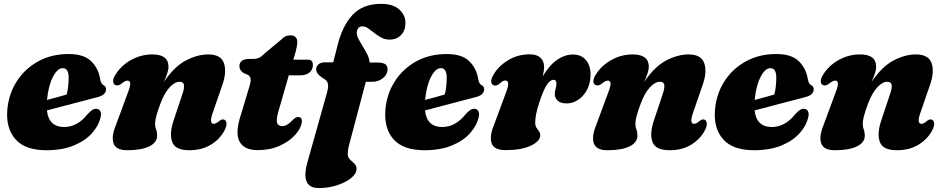

<svg xmlns="http://www.w3.org/2000/svg" viewBox="-20 -748 4774 972"><path d="M490.5 -160Q481.5 -114.5 446.8 -75Q412 -35.5 353.8 -11.5Q295.5 12.5 215 12.5Q107 12.5 58.2 -43Q9.5 -98.5 17 -191.5Q23.5 -271 64 -335Q104.5 -399 172.2 -436.8Q240 -474.5 327.5 -474.5Q404.5 -474.5 441.5 -438.2Q478.5 -402 487 -347.5Q491.5 -323 503 -317.5Q517 -311 517 -296Q517 -284 508 -273.5Q499 -263 475 -256.5Q448.5 -249.5 404.2 -238Q360 -226.5 310.5 -213.5Q261 -200.5 217.5 -189Q227 -105 304.5 -105Q339 -105 368.8 -121.8Q398.5 -138.5 422.5 -169Q437.5 -185.5 447.8 -191.8Q458 -198 470 -197Q482 -195.5 487.5 -185.5Q493 -175.5 490.5 -160ZM297.5 -403Q271 -403 248 -358.8Q225 -314.5 218 -242Q244.5 -249 270.8 -256.2Q297 -263.5 317.5 -269.5Q327 -304 327.5 -353.5Q328 -403 297.5 -403Z M565 -317Q554 -320.5 552.8 -334.8Q551.5 -349 563 -367.5Q591 -414.5 642 -443.5Q693 -472.5 751.5 -472.5Q833 -472.5 833 -410.5Q833 -394 826 -374Q819 -354 809.5 -333Q862 -411 921 -441.8Q980 -472.5 1034 -472.5Q1099.5 -472.5 1114.2 -426.5Q1129 -380.5 1103.5 -312L1057.5 -178.5Q1046.5 -147.5 1048.5 -134.2Q1050.5 -121 1062.5 -121Q1073.5 -121 1091.5 -136.5Q1105 -147 1115.5 -142Q1124.5 -138 1126.5 -124.5Q1128.5 -111 1117 -88.5Q1094 -44 1048 -15.8Q1002 12.5 938.5 12.5Q867 12.5 851.8 -29.2Q836.5 -71 858.5 -137L903 -270.5Q914 -302 911.5 -318Q909 -334 889 -334Q864.5 -334 838.2 -305.5Q812 -277 791.5 -222Q765 -151.5 765 -122Q765 -106 770.2 -92.5Q775.5 -79 775.5 -61Q775.5 -27 736.2 -7.2Q697 12.5 623.5 12.5Q568 12.5 555.2 -21.2Q542.5 -55 566 -113L628 -280.5Q641 -314 639.2 -327Q637.5 -340 625 -340Q613.5 -340 592 -322.5Q576.5 -312 565 -317Z M1233 -370 1214 -378Q1192 -391.5 1192 -413.5Q1192 -430.5 1204.5 -440Q1217 -449.5 1239 -449.5H1260Q1279 -449.5 1292.2 -456Q1305.5 -462.5 1322 -479.5L1402 -546Q1411.5 -556.5 1423 -562.8Q1434.5 -569 1450.5 -569Q1467.5 -569 1476.2 -560Q1485 -551 1485 -536.5Q1485 -527 1482.5 -512.2Q1480 -497.5 1474.5 -478L1465 -446H1538.5Q1564 -446 1564 -419.5Q1564 -395 1546.5 -380.8Q1529 -366.5 1499.5 -366.5H1442L1389 -182Q1377 -140 1383.2 -124.8Q1389.5 -109.5 1409 -109.5Q1433 -109.5 1461.5 -140Q1471.5 -149.5 1477 -152.5Q1482.5 -155.5 1489.5 -155.5Q1511 -155.5 1508 -129Q1503.5 -97.5 1474 -64.8Q1444.5 -32 1395.8 -10Q1347 12 1285 12Q1216 12 1192.5 -31.5Q1169 -75 1200 -168.5L1241 -305Q1250.5 -334 1249 -348Q1247.5 -362 1233 -370Z M1580.5 -396.5Q1580.5 -412.5 1592.5 -422.5Q1604.5 -432.5 1625.5 -432.5H1667L1686 -507Q1710.5 -613 1763 -670.8Q1815.5 -728.5 1909 -728.5Q1970 -728.5 2001.2 -700Q2032.5 -671.5 2032.5 -632.5Q2032.5 -593.5 2010.2 -570.5Q1988 -547.5 1952 -547.5Q1929.5 -547.5 1910.8 -557.5Q1892 -567.5 1875.5 -580.8Q1859 -594 1844.2 -604.2Q1829.5 -614.5 1815 -614.5Q1792 -614.5 1787 -590.5Q1783.5 -575 1792 -557Q1800.5 -539 1813.2 -518.8Q1826 -498.5 1837.5 -476.5Q1849 -454.5 1851.5 -431.5H1891Q1915 -431.5 1928.5 -424.2Q1942 -417 1942 -397Q1942 -371.5 1919.2 -352.8Q1896.5 -334 1865.5 -334H1832L1747.5 -15Q1743.5 0 1742 11.5Q1740.5 23 1740.5 30.5Q1740.5 49 1751.8 59.5Q1763 70 1774 80.2Q1785 90.5 1785 106.5Q1785 131.5 1757.2 153.8Q1729.5 176 1686 190Q1642.5 204 1595 204Q1545.5 204 1532 170.5Q1518.5 137 1536 74.5L1635.5 -279Q1644.5 -311.5 1639.2 -327.2Q1634 -343 1614.5 -352.5Q1580.5 -374.5 1580.5 -396.5Z M2404.5 -160Q2395.5 -114.5 2360.8 -75Q2326 -35.5 2267.8 -11.5Q2209.5 12.5 2129 12.5Q2021 12.5 1972.2 -43Q1923.5 -98.5 1931 -191.5Q1937.5 -271 1978 -335Q2018.5 -399 2086.2 -436.8Q2154 -474.5 2241.5 -474.5Q2318.5 -474.5 2355.5 -438.2Q2392.5 -402 2401 -347.5Q2405.5 -323 2417 -317.5Q2431 -311 2431 -296Q2431 -284 2422 -273.5Q2413 -263 2389 -256.5Q2362.5 -249.5 2318.2 -238Q2274 -226.5 2224.5 -213.5Q2175 -200.5 2131.5 -189Q2141 -105 2218.5 -105Q2253 -105 2282.8 -121.8Q2312.5 -138.5 2336.5 -169Q2351.5 -185.5 2361.8 -191.8Q2372 -198 2384 -197Q2396 -195.5 2401.5 -185.5Q2407 -175.5 2404.5 -160ZM2211.5 -403Q2185 -403 2162 -358.8Q2139 -314.5 2132 -242Q2158.5 -249 2184.8 -256.2Q2211 -263.5 2231.5 -269.5Q2241 -304 2241.5 -353.5Q2242 -403 2211.5 -403Z M2483.5 -315Q2472.5 -316.5 2468 -328.5Q2463.5 -340.5 2473 -360Q2497 -408 2548 -440.5Q2599 -473 2662 -473Q2698 -473 2716.2 -455.8Q2734.5 -438.5 2734.5 -409.5Q2734.5 -398.5 2732.5 -386.5Q2730.5 -374.5 2727.5 -361.5Q2760.5 -417.5 2800 -444.8Q2839.5 -472 2880.5 -472Q2924 -472 2947.8 -442Q2971.5 -412 2969.5 -363Q2967.5 -321 2950 -290Q2932.5 -259 2905.8 -241.8Q2879 -224.5 2849.5 -224.5Q2817 -224.5 2802.8 -238.8Q2788.5 -253 2788.5 -271.5Q2788.5 -285.5 2792.8 -298.8Q2797 -312 2797 -326Q2797 -344 2782 -344Q2765.5 -344 2748.5 -318.8Q2731.5 -293.5 2711.5 -233.5Q2699.5 -197.5 2694.5 -172.5Q2689.5 -147.5 2689.5 -127Q2689.5 -111 2696 -101.2Q2702.5 -91.5 2708.8 -83.2Q2715 -75 2715 -63.5Q2715 -33 2667.2 -10.5Q2619.5 12 2540 12Q2480.5 12 2468.8 -23Q2457 -58 2481 -116L2542 -280.5Q2554.5 -312.5 2552.5 -326.5Q2550.5 -340.5 2538 -340.5Q2531.5 -340.5 2524.8 -336.8Q2518 -333 2507.5 -323.5Q2494.5 -313 2483.5 -315Z M2996.5 -317Q2985.5 -320.5 2984.2 -334.8Q2983 -349 2994.5 -367.5Q3022.5 -414.5 3073.5 -443.5Q3124.5 -472.5 3183 -472.5Q3264.5 -472.5 3264.5 -410.5Q3264.5 -394 3257.5 -374Q3250.5 -354 3241 -333Q3293.5 -411 3352.5 -441.8Q3411.5 -472.5 3465.5 -472.5Q3531 -472.5 3545.8 -426.5Q3560.5 -380.5 3535 -312L3489 -178.5Q3478 -147.5 3480 -134.2Q3482 -121 3494 -121Q3505 -121 3523 -136.5Q3536.5 -147 3547 -142Q3556 -138 3558 -124.5Q3560 -111 3548.5 -88.5Q3525.5 -44 3479.5 -15.8Q3433.5 12.5 3370 12.5Q3298.5 12.5 3283.2 -29.2Q3268 -71 3290 -137L3334.5 -270.5Q3345.5 -302 3343 -318Q3340.5 -334 3320.5 -334Q3296 -334 3269.8 -305.5Q3243.5 -277 3223 -222Q3196.5 -151.5 3196.5 -122Q3196.5 -106 3201.8 -92.5Q3207 -79 3207 -61Q3207 -27 3167.8 -7.2Q3128.5 12.5 3055 12.5Q2999.5 12.5 2986.8 -21.2Q2974 -55 2997.5 -113L3059.5 -280.5Q3072.5 -314 3070.8 -327Q3069 -340 3056.5 -340Q3045 -340 3023.5 -322.5Q3008 -312 2996.5 -317Z M4073 -160Q4064 -114.5 4029.2 -75Q3994.5 -35.5 3936.2 -11.5Q3878 12.5 3797.5 12.5Q3689.5 12.5 3640.8 -43Q3592 -98.5 3599.5 -191.5Q3606 -271 3646.5 -335Q3687 -399 3754.8 -436.8Q3822.5 -474.5 3910 -474.5Q3987 -474.5 4024 -438.2Q4061 -402 4069.5 -347.5Q4074 -323 4085.5 -317.5Q4099.5 -311 4099.5 -296Q4099.5 -284 4090.5 -273.5Q4081.5 -263 4057.5 -256.5Q4031 -249.5 3986.8 -238Q3942.5 -226.5 3893 -213.5Q3843.5 -200.5 3800 -189Q3809.5 -105 3887 -105Q3921.5 -105 3951.2 -121.8Q3981 -138.5 4005 -169Q4020 -185.5 4030.2 -191.8Q4040.5 -198 4052.5 -197Q4064.5 -195.5 4070 -185.5Q4075.5 -175.5 4073 -160ZM3880 -403Q3853.5 -403 3830.5 -358.8Q3807.5 -314.5 3800.5 -242Q3827 -249 3853.2 -256.2Q3879.5 -263.5 3900 -269.5Q3909.5 -304 3910 -353.5Q3910.5 -403 3880 -403Z M4147.5 -317Q4136.5 -320.5 4135.2 -334.8Q4134 -349 4145.5 -367.5Q4173.5 -414.5 4224.5 -443.5Q4275.5 -472.5 4334 -472.5Q4415.5 -472.5 4415.5 -410.5Q4415.5 -394 4408.5 -374Q4401.5 -354 4392 -333Q4444.5 -411 4503.5 -441.8Q4562.5 -472.5 4616.5 -472.5Q4682 -472.5 4696.8 -426.5Q4711.5 -380.5 4686 -312L4640 -178.5Q4629 -147.5 4631 -134.2Q4633 -121 4645 -121Q4656 -121 4674 -136.5Q4687.5 -147 4698 -142Q4707 -138 4709 -124.5Q4711 -111 4699.5 -88.5Q4676.5 -44 4630.5 -15.8Q4584.5 12.5 4521 12.5Q4449.5 12.5 4434.2 -29.2Q4419 -71 4441 -137L4485.5 -270.5Q4496.5 -302 4494 -318Q4491.5 -334 4471.5 -334Q4447 -334 4420.8 -305.5Q4394.5 -277 4374 -222Q4347.5 -151.5 4347.5 -122Q4347.5 -106 4352.8 -92.5Q4358 -79 4358 -61Q4358 -27 4318.8 -7.2Q4279.5 12.5 4206 12.5Q4150.5 12.5 4137.8 -21.2Q4125 -55 4148.5 -113L4210.5 -280.5Q4223.5 -314 4221.8 -327Q4220 -340 4207.5 -340Q4196 -340 4174.5 -322.5Q4159 -312 4147.5 -317Z"/></svg>

Font: Fraunces 72pt S050 Black
Style: Italic
Weight: 900
Italic angle: -16°
Version: Version 1.000; ttfautohint (v1.8.3)